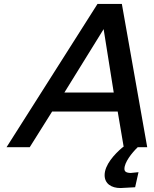

<svg xmlns="http://www.w3.org/2000/svg" viewBox="-20 -743 776 969"><path d="M723 0 595 -723H472L13 0H130L243 -180H574L604 -3L597 2C558 35 508 89 508 141C508 184 542 206 588 206L662 202L679 126L639 130C614 129 608 121 608 109C608 76 645 29 675 0ZM554 -276H305L503 -596Z"/></svg>

Font: Perun Medium Italic
Style: Regular
Weight: 500
Italic angle: -12°
Foundry: Copyright (c) Stefan Peev, Context Ltd, 2016
Version: Version 1.026